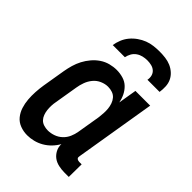

<svg xmlns="http://www.w3.org/2000/svg" viewBox="-220 -836 939 939"><g transform="rotate(45 250.0 -366.0)"><path d="M147 8Q121 8 97.5 -1Q74 -10 59 -28.5Q44 -47 36.5 -70.5Q29 -94 27 -119Q25 -144 26.5 -170Q28 -196 32 -221L52 -341Q56 -364 62.5 -386.5Q69 -409 80 -430Q91 -451 107 -470Q123 -489 143 -502.5Q163 -516 186 -522Q209 -528 231 -528Q254 -528 276 -521.5Q298 -515 313.5 -500Q329 -485 338.5 -465.5Q348 -446 352 -424L368 -520H470L401 -103Q400 -98 400 -93.5Q400 -89 403 -86Q406 -83 410.5 -81.5Q415 -80 419 -80H436L435 8H404Q384 8 364 3.5Q344 -1 329 -12Q314 -23 304.5 -41Q295 -59 296 -80Q285 -60 268.5 -43Q252 -26 232 -14.5Q212 -3 190 2.5Q168 8 147 8ZM202 -80Q221 -80 241 -87Q261 -94 276.5 -108.5Q292 -123 300.5 -142.5Q309 -162 312 -181L332 -301Q334 -317 335 -333Q336 -349 334.5 -364Q333 -379 328 -393.5Q323 -408 313.5 -419Q304 -430 289.5 -435Q275 -440 259 -440Q239 -440 218.5 -431Q198 -422 184 -405Q170 -388 162.5 -367.5Q155 -347 152 -327L132 -207Q129 -192 128.5 -177.5Q128 -163 129.5 -149Q131 -135 136 -121.5Q141 -108 150 -98.5Q159 -89 173 -84.5Q187 -80 202 -80ZM131 -600Q134 -620 142 -640Q150 -660 164 -677Q178 -694 196.5 -707Q215 -720 234.5 -727.5Q254 -735 275 -737.5Q296 -740 316 -740Q336 -740 356 -737.5Q376 -735 393.5 -727.5Q411 -720 425.5 -707Q440 -694 448 -677Q456 -660 457 -640Q458 -620 455 -600H371Q374 -615 370.5 -628.5Q367 -642 357 -651Q347 -660 333 -663.5Q319 -667 304 -667Q289 -667 274 -663.5Q259 -660 246 -651Q233 -642 225.5 -628.5Q218 -615 215 -600Z"/></g></svg>

Font: Iosevka Curly Semibold
Style: Italic
Weight: 600
Italic angle: -9°
Monospace: yes
Designer: Belleve Invis
Foundry: Belleve Invis
Version: Version 22.1.2; ttfautohint (v1.8.4)